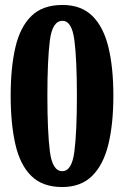

<svg xmlns="http://www.w3.org/2000/svg" viewBox="-20 -744 501 774"><path d="M231 10Q152 10 106.5 -34.5Q61 -79 42 -162Q23 -245 23 -359Q23 -471 42 -553Q61 -635 106.5 -679.5Q152 -724 232 -724Q307 -724 352 -680Q397 -636 417 -554Q437 -472 437 -358Q437 -245 417 -162.5Q397 -80 351.5 -35Q306 10 231 10ZM231 -54Q270 -54 280 -134Q290 -214 290 -358Q290 -502 280 -581Q270 -660 232 -660Q191 -660 181 -581Q171 -502 171 -358Q171 -214 181 -134Q191 -54 231 -54Z"/></svg>

Font: Noto Serif ExtraCondensed ExtraBold
Style: Regular
Weight: 800
Width: 2
Designer: Monotype Design Team
Foundry: Monotype Imaging Inc.
Version: Version 2.013; ttfautohint (v1.8.4.7-5d5b)